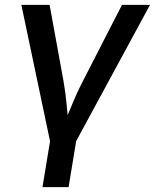

<svg xmlns="http://www.w3.org/2000/svg" viewBox="-20 -566 637 790"><path d="M186.5 18.1 67.9 -545.9H184.1L240.7 -235.8Q250 -184.6 254.4 -133.1Q258.8 -81.5 264.2 -30.8H231.9Q254.4 -81.5 275.4 -133.1Q296.4 -184.6 322.8 -235.8L481.9 -545.9H597.2L291.5 18.1ZM154.8 204.1 189 -3.9H296.4L262.2 204.1Z"/></svg>

Font: Inter Medium
Style: Italic
Weight: 500
Italic angle: -9.3988°
Designer: Rasmus Andersson
Foundry: rsms
Version: Version 4.001;git-66647c0bb